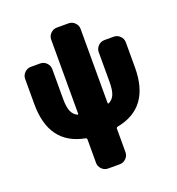

<svg xmlns="http://www.w3.org/2000/svg" viewBox="-158 -817 1073 1165"><g transform="rotate(-20 378.0 -235.0)"><path d="M646 -520Q669 -520 686 -503Q703 -486 703 -463V-300Q703 -41 482 1Q473 3 473 11V163Q473 186 456 203Q439 220 416 220H340Q317 220 300 203Q283 186 283 163V11Q283 3 274 1Q53 -41 53 -300V-463Q53 -486 70 -503Q87 -520 110 -520H171Q194 -520 211 -503Q228 -486 228 -463V-270Q228 -220 239 -192Q250 -164 276 -151Q283 -148 283 -156V-633Q283 -656 300 -673Q317 -690 340 -690H416Q439 -690 456 -673Q473 -656 473 -633V-156Q473 -148 480 -151Q506 -164 517 -192Q528 -220 528 -270V-463Q528 -486 545 -503Q562 -520 585 -520Z"/></g></svg>

Font: Rounded Mplus 1c Black
Style: Regular
Weight: 900
Version: Version 1.059.20150529